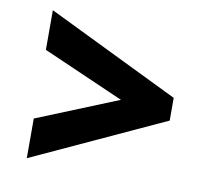

<svg xmlns="http://www.w3.org/2000/svg" viewBox="-63 -691 727 658"><g transform="rotate(10 300.0 -362.5)"><path d="M70 -105V-243L353 -358L70 -482V-620L530 -396V-317Z"/></g></svg>

Font: Noto Sans Mono Extra
Style: Regular
Weight: 800
Designer: Monotype Design Team
Foundry: Monotype Imaging Inc.
Version: Version 1.900